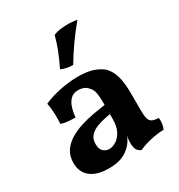

<svg xmlns="http://www.w3.org/2000/svg" viewBox="-173 -835 892 959"><g transform="rotate(-30 273.0 -355.5)"><path d="M364 9Q347 2 340 -11.5Q333 -25 333 -49Q333 -61 335 -77.5Q337 -94 342 -109L345 -112Q338 -86 325 -64.5Q312 -43 294 -29Q274 -11 245.5 -2Q217 7 178 7Q111 7 74 -22Q37 -51 37 -105Q37 -143 54.5 -170.5Q72 -198 102 -217Q132 -236 169 -248Q206 -260 244.5 -267Q283 -274 317 -279Q317 -308 315.5 -327.5Q314 -347 309.5 -360.5Q305 -374 295 -384Q284 -398 269.5 -403.5Q255 -409 239 -409Q211 -409 194.5 -392.5Q178 -376 170 -350Q162 -324 160 -297Q136 -297 115 -299Q94 -301 78 -307Q80 -334 79 -365Q78 -396 72 -427Q114 -446 168.5 -457Q223 -468 271 -468Q328 -468 363 -454.5Q398 -441 416 -423Q437 -401 448.5 -363.5Q460 -326 460 -256V-169Q460 -137 464 -119.5Q468 -102 480.5 -95Q493 -88 519 -87Q521 -71 519 -54.5Q517 -38 510 -24Q474 -23 435.5 -14.5Q397 -6 364 9ZM228 -76Q248 -76 269 -89.5Q290 -103 303.5 -130Q317 -157 317 -199V-226Q288 -221 262.5 -214Q237 -207 218.5 -196.5Q200 -186 190 -170.5Q180 -155 180 -132Q180 -102 194.5 -89Q209 -76 228 -76ZM281 -530Q262 -530 243.5 -534Q225 -538 213 -544Q236 -591 251 -629.5Q266 -668 276 -707Q297 -715 320 -717.5Q343 -720 365 -720Q378 -719 390.5 -718Q403 -717 412 -715Q376 -672 342 -624Q308 -576 281 -530Z"/></g></svg>

Font: Vollkorn
Style: Bold
Weight: 700
Designer: Friedrich Althausen
Foundry: Friedrich Althausen
Version: Version 5.000